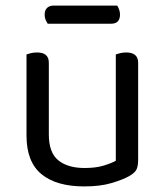

<svg xmlns="http://www.w3.org/2000/svg" viewBox="-20 -655 590 688"><path d="M75 -460Q80 -462 90.5 -464.5Q101 -467 113 -467Q155 -467 155 -430V-173Q155 -108 189 -80.5Q223 -53 283 -53Q323 -53 351 -61.5Q379 -70 395 -79V-460Q400 -462 410.5 -464.5Q421 -467 432 -467Q475 -467 475 -430V-82Q475 -61 469.5 -48.5Q464 -36 443 -24Q420 -11 379.5 1Q339 13 282 13Q182 13 128.5 -31Q75 -75 75 -169ZM151 -570Q147 -576 143.5 -584Q140 -592 140 -602Q140 -619 149 -627Q158 -635 172 -635H400Q404 -629 407 -620.5Q410 -612 410 -603Q410 -570 378 -570Z"/></svg>

Font: Baloo Thambi 2
Style: Regular
Weight: 400
Designer: Aadarsh Rajan and Ek Type
Foundry: Ek Type
Version: Version 1.640;hotconv 1.0.111;makeotfexe 2.5.65597; ttfautoh